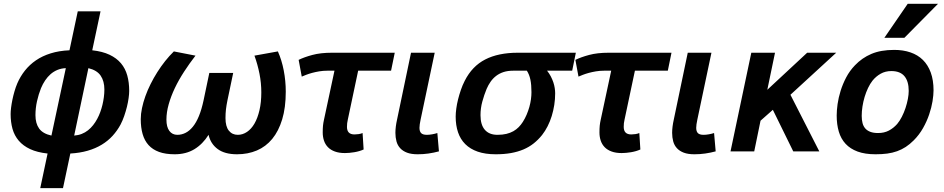

<svg xmlns="http://www.w3.org/2000/svg" viewBox="-20 -786 4900 997"><path d="M189 190.9 227.1 11.2Q173.3 5.4 136.7 -11.7Q100.1 -28.8 77.4 -55.4Q54.7 -82 44.9 -116.9Q35.2 -151.9 35.2 -193.8Q35.2 -208 37.6 -227.3Q40 -246.6 44.4 -268.1Q48.8 -289.6 55.2 -311.5Q61.5 -333.5 69.8 -353Q85.4 -389.2 109.6 -419.7Q133.8 -450.2 167 -472.9Q200.2 -495.6 243.4 -509Q286.6 -522.5 340.8 -524.9L383.8 -727.1H502L459 -524.9Q512.2 -519 548.8 -501.7Q585.4 -484.4 608.2 -457.3Q630.9 -430.2 640.9 -394Q650.9 -357.9 650.9 -314Q650.9 -298.3 647.9 -276.9Q645 -255.4 639.2 -231.7Q633.3 -208 625 -183.8Q616.7 -159.7 606 -139.2Q588.9 -107.4 564.7 -80.8Q540.5 -54.2 508.3 -34.7Q476.1 -15.1 435.5 -3.4Q395 8.3 345.2 11.2L307.1 190.9ZM321.8 -432.1Q297.9 -431.2 278.1 -422.9Q258.3 -414.6 242.7 -400.9Q227.1 -387.2 214.6 -368.7Q202.1 -350.1 192.9 -328.1Q180.2 -296.4 172.1 -260.3Q164.1 -224.1 164.1 -188Q164.1 -145 183.3 -118.4Q202.6 -91.8 247.1 -82ZM365.2 -82Q386.2 -83.5 404.3 -90.6Q422.4 -97.7 437 -109.4Q451.7 -121.1 463.6 -136.2Q475.6 -151.4 484.9 -168.9Q493.7 -185.1 500.5 -203.6Q507.3 -222.2 512 -241.7Q516.6 -261.2 519.3 -281.2Q522 -301.3 522 -320.8Q522 -364.7 502.7 -393.1Q483.4 -421.4 439 -432.1Z M1422.9 -519Q1442.9 -474.6 1453.4 -420.2Q1463.9 -365.7 1463.9 -310.1Q1463.9 -227.1 1445.3 -166Q1426.8 -105 1393.6 -64.7Q1360.4 -24.4 1313.7 -4.6Q1267.1 15.1 1210.9 15.1Q1147 15.1 1110.4 -12Q1073.7 -39.1 1063 -85.9Q1032.7 -37.6 989.3 -11.2Q945.8 15.1 887.2 15.1Q839.4 15.1 805.9 2.9Q772.5 -9.3 751.5 -32.5Q730.5 -55.7 720.7 -89.6Q710.9 -123.5 710.9 -167Q710.9 -194.3 717.3 -224.6Q723.6 -254.9 734.9 -286.4Q746.1 -317.9 762 -349.6Q777.8 -381.3 796.9 -411.4Q815.9 -441.4 837.6 -468.8Q859.4 -496.1 882.8 -519L995.1 -497.1Q963.4 -456.1 935.8 -413.6Q908.2 -371.1 887.9 -328.6Q867.7 -286.1 856 -244.6Q844.2 -203.1 844.2 -165Q844.2 -126.5 859.4 -106.2Q874.5 -85.9 900.9 -85.9Q923.3 -85.9 943.6 -96.2Q963.9 -106.4 981.4 -127.9Q999 -149.4 1012.9 -183.3Q1026.9 -217.3 1037.1 -265.1L1066.9 -407.2H1190.9L1161.1 -265.1Q1155.8 -239.3 1153.3 -217.8Q1150.9 -196.3 1150.9 -172.9Q1150.9 -129.4 1168.2 -107.7Q1185.5 -85.9 1214.8 -85.9Q1240.2 -85.9 1262.7 -101.1Q1285.2 -116.2 1301.5 -144.5Q1317.9 -172.9 1327.4 -213.9Q1336.9 -254.9 1336.9 -306.2Q1336.9 -355 1327.4 -403.1Q1317.9 -451.2 1301.3 -497.1Z M2010.7 -418.9H1839.8L1786.1 -165Q1783.7 -155.3 1782.7 -146Q1781.7 -136.7 1781.7 -127Q1781.7 -87.9 1820.8 -87.9Q1830.6 -87.9 1842.3 -89.6Q1854 -91.3 1862.8 -95.2L1868.2 -9.8Q1846.7 0 1819.8 4.4Q1793 8.8 1771 8.8Q1740.7 8.8 1718.8 0.7Q1696.8 -7.3 1682.9 -21.7Q1668.9 -36.1 1662.4 -55.7Q1655.8 -75.2 1655.8 -98.1Q1655.8 -118.7 1657.2 -133.3Q1658.7 -147.9 1662.1 -163.1L1716.8 -418.9H1679.7Q1657.7 -418.9 1637.7 -415.5Q1617.7 -412.1 1600.6 -407.5Q1583.5 -402.8 1569.8 -397.5Q1556.2 -392.1 1546.9 -388.2L1530.8 -475.1Q1559.6 -489.3 1602.1 -500.7Q1644.5 -512.2 1704.1 -512.2H2029.8Z M2259.3 0Q2231.9 7.3 2204.8 11.2Q2177.7 15.1 2148.9 15.1Q2115.7 15.1 2093.8 6.8Q2071.8 -1.5 2058.1 -16.4Q2044.4 -31.2 2038.8 -51.8Q2033.2 -72.3 2033.2 -96.2Q2033.2 -127 2042 -166L2114.3 -512.2H2237.3L2164.1 -165Q2158.2 -137.7 2158.2 -122.1Q2158.2 -103.5 2167 -94.7Q2175.8 -85.9 2196.3 -85.9Q2209 -85.9 2224.1 -88.6Q2239.3 -91.3 2251 -95.2Z M2970.2 -512.2 2951.2 -418.9H2820.8Q2832 -404.8 2840.1 -389.4Q2848.1 -374 2853.3 -358.6Q2858.4 -343.3 2860.6 -328.6Q2862.8 -314 2862.8 -301.8Q2862.8 -271 2858.2 -241.2Q2853.5 -211.4 2845 -183.6Q2836.4 -155.8 2823.7 -130.6Q2811 -105.5 2794.9 -85Q2774.9 -60.1 2751.2 -41.3Q2727.5 -22.5 2698.2 -10Q2668.9 2.4 2633.3 8.8Q2597.7 15.1 2554.2 15.1Q2500 15.1 2460.7 1.5Q2421.4 -12.2 2396 -37.6Q2370.6 -63 2358.4 -99.1Q2346.2 -135.3 2346.2 -180.2Q2346.2 -199.2 2349.4 -222.4Q2352.5 -245.6 2358.6 -270Q2364.7 -294.4 2373.3 -319.3Q2381.8 -344.2 2393.1 -366.2Q2431.6 -442.4 2499.8 -477.3Q2567.9 -512.2 2668.9 -512.2ZM2645 -418.9Q2616.7 -418.9 2595 -411.9Q2573.2 -404.8 2556.6 -392.1Q2540 -379.4 2527.8 -362.1Q2515.6 -344.7 2506.8 -324.2Q2494.1 -293.5 2484.6 -258.8Q2475.1 -224.1 2475.1 -188Q2475.1 -137.7 2497.8 -111.8Q2520.5 -85.9 2563 -85.9Q2589.4 -85.9 2609.6 -90.8Q2629.9 -95.7 2645.8 -104.7Q2661.6 -113.8 2673.6 -126Q2685.5 -138.2 2694.8 -152.8Q2706.1 -170.4 2714.6 -190.4Q2723.1 -210.4 2728.8 -230.7Q2734.4 -251 2737.1 -270.5Q2739.7 -290 2739.7 -307.1Q2739.7 -346.2 2734.1 -372.8Q2728.5 -399.4 2715.8 -418.9Z M3447.8 -418.9H3276.9L3223.1 -165Q3220.7 -155.3 3219.7 -146Q3218.8 -136.7 3218.8 -127Q3218.8 -87.9 3257.8 -87.9Q3267.6 -87.9 3279.3 -89.6Q3291 -91.3 3299.8 -95.2L3305.2 -9.8Q3283.7 0 3256.8 4.4Q3230 8.8 3208 8.8Q3177.7 8.8 3155.8 0.7Q3133.8 -7.3 3119.9 -21.7Q3106 -36.1 3099.4 -55.7Q3092.8 -75.2 3092.8 -98.1Q3092.8 -118.7 3094.2 -133.3Q3095.7 -147.9 3099.1 -163.1L3153.8 -418.9H3116.7Q3094.7 -418.9 3074.7 -415.5Q3054.7 -412.1 3037.6 -407.5Q3020.5 -402.8 3006.8 -397.5Q2993.2 -392.1 2983.9 -388.2L2967.8 -475.1Q2996.6 -489.3 3039.1 -500.7Q3081.5 -512.2 3141.1 -512.2H3466.8Z M3696.3 0Q3668.9 7.3 3641.8 11.2Q3614.7 15.1 3585.9 15.1Q3552.7 15.1 3530.8 6.8Q3508.8 -1.5 3495.1 -16.4Q3481.4 -31.2 3475.8 -51.8Q3470.2 -72.3 3470.2 -96.2Q3470.2 -127 3479 -166L3551.3 -512.2H3674.3L3601.1 -165Q3595.2 -137.7 3595.2 -122.1Q3595.2 -103.5 3604 -94.7Q3612.8 -85.9 3633.3 -85.9Q3646 -85.9 3661.1 -88.6Q3676.3 -91.3 3688 -95.2Z M4099.1 0 3993.2 -215.8 3929.2 -159.2 3896.5 0H3773.4L3881.3 -512.2H4004.4L3964.4 -319.8L4171.4 -512.2H4322.3L4084.5 -293.9L4234.4 0Z M4324.7 -186Q4324.7 -212.4 4329.3 -245.6Q4334 -278.8 4345 -314.2Q4356 -349.6 4374 -384Q4392.1 -418.5 4419.4 -446.8Q4456.1 -485.4 4504.9 -506.1Q4553.7 -526.9 4623.5 -526.9Q4669.9 -526.9 4707.8 -513.9Q4745.6 -501 4772.2 -474.9Q4798.8 -448.7 4813.2 -409.2Q4827.6 -369.6 4827.6 -316.9Q4827.6 -293 4822.3 -260Q4816.9 -227.1 4804.9 -191.7Q4793 -156.2 4773.2 -121.1Q4753.4 -85.9 4724.6 -57.1Q4704.1 -36.6 4683.1 -22.9Q4662.1 -9.3 4638.2 -0.7Q4614.3 7.8 4586.9 11.5Q4559.6 15.1 4526.4 15.1Q4471.7 15.1 4433.3 1Q4395 -13.2 4370.8 -39.3Q4346.7 -65.4 4335.7 -102.5Q4324.7 -139.6 4324.7 -186ZM4454.6 -184.1Q4454.6 -163.1 4459 -146.5Q4463.4 -129.9 4473.4 -118.7Q4483.4 -107.4 4499.8 -101.3Q4516.1 -95.2 4539.6 -95.2Q4571.3 -95.2 4595.5 -107.9Q4619.6 -120.6 4638.7 -142.1Q4651.9 -157.7 4663.1 -179.7Q4674.3 -201.7 4682.1 -225.3Q4689.9 -249 4694.3 -272.2Q4698.7 -295.4 4698.7 -314Q4698.7 -363.8 4676.5 -390.4Q4654.3 -417 4608.4 -417Q4577.6 -417 4553.2 -403.3Q4528.8 -389.6 4510.7 -367.2Q4498 -351.1 4487.5 -329.1Q4477.1 -307.1 4469.7 -282.7Q4462.4 -258.3 4458.5 -232.9Q4454.6 -207.5 4454.6 -184.1ZM4676.3 -589.8H4572.3L4693.4 -766.1H4850.6Z"/></svg>

Font: Lorenzo Sans
Style: Bold Italic
Weight: 700
Italic angle: -12°
Foundry: Intel Corporation
Version: Version 1.00; ttfautohint (v1.5)